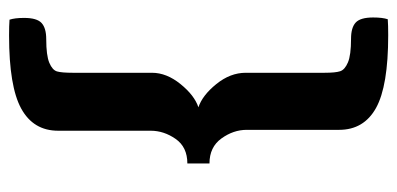

<svg xmlns="http://www.w3.org/2000/svg" viewBox="-252 -504 897 434"><g transform="rotate(90 197.0 -286.5)"><path d="M222 -286Q195 -295 169.5 -326.5Q144 -358 144 -393V-571Q144 -596 140.5 -606.5Q137 -617 120.5 -624Q104 -631 67 -631Q42 -631 30.5 -641.5Q19 -652 19 -681Q19 -702 23 -714Q36 -715 59 -715Q174 -715 223.5 -687.5Q273 -660 273 -604V-395Q273 -365 292.5 -338Q312 -311 349 -311V-261Q312 -261 293.5 -234.5Q275 -208 275 -178V31Q275 87 225 114.5Q175 142 60 142Q37 142 24 141Q20 129 20 108Q20 79 31.5 68.5Q43 58 68 58Q105 58 121.5 51Q138 44 141 33.5Q144 23 144 -2V-181Q144 -214 169.5 -245.5Q195 -277 222 -286Z"/></g></svg>

Font: Overlock
Style: Black
Weight: 900
Designer: Dario Muhafara
Foundry: Dario Manuel Muhafara
Version: Version 1.001